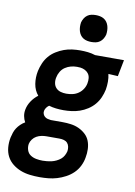

<svg xmlns="http://www.w3.org/2000/svg" viewBox="-128 -825 782 1112"><g transform="rotate(10 263.0 -268.5)"><path d="M186 222Q156 222 127 218.5Q98 215 72.5 205Q47 195 25.5 178Q4 161 -8.5 137Q-21 113 -23.5 84Q-26 55 -20 25Q-17 11 -12 -4Q-7 -19 1.5 -32Q10 -45 22 -56.5Q34 -68 48 -76Q39 -92 35.5 -111Q32 -130 36 -150Q41 -176 57 -200Q73 -224 96 -241Q73 -268 67 -305.5Q61 -343 69 -382Q74 -405 84 -428.5Q94 -452 110.5 -471.5Q127 -491 149.5 -505Q172 -519 195.5 -527.5Q219 -536 243 -539Q267 -542 290 -542Q313 -542 335.5 -539.5Q358 -537 379 -530H549L530 -433L474 -436Q479 -414 479 -391Q479 -368 475 -344Q470 -320 460 -297Q450 -274 433.5 -254.5Q417 -235 394.5 -220.5Q372 -206 348.5 -198Q325 -190 301 -187Q277 -184 254 -184Q231 -184 209.5 -186.5Q188 -189 168 -195Q159 -189 152.5 -180Q146 -171 144 -161Q142 -151 145.5 -142Q149 -133 156 -127Q163 -121 172.5 -118.5Q182 -116 192 -115H261Q286 -115 311 -111.5Q336 -108 357.5 -98Q379 -88 396.5 -72Q414 -56 422.5 -34Q431 -12 432 13.5Q433 39 428 64Q424 89 412 113.5Q400 138 380.5 157Q361 176 336.5 189Q312 202 287 209.5Q262 217 236.5 219.5Q211 222 186 222ZM253 -281Q271 -281 289.5 -285Q308 -289 324 -300Q340 -311 350.5 -327.5Q361 -344 364 -362Q367 -377 365.5 -392Q364 -407 356 -418Q348 -429 335.5 -435.5Q323 -442 308 -444L288 -445Q270 -445 252.5 -440.5Q235 -436 219 -425.5Q203 -415 193 -398Q183 -381 180 -364Q176 -347 179 -330Q182 -313 193 -301.5Q204 -290 220 -285.5Q236 -281 253 -281ZM186 125Q199 125 212.5 123.5Q226 122 239 119Q252 116 265.5 109.5Q279 103 290 94Q301 85 308 72Q315 59 318 46Q320 33 317.5 20Q315 7 307 -2Q299 -11 286.5 -14.5Q274 -18 260 -18H183Q169 -18 154 -15Q139 -12 125.5 -4.5Q112 3 102.5 16Q93 29 90 43Q87 62 93 80Q99 98 114 108Q129 118 148 121.5Q167 125 186 125ZM344 -601Q332 -601 319.5 -603.5Q307 -606 296.5 -612.5Q286 -619 279 -629Q272 -639 268.5 -651Q265 -663 264.5 -676Q264 -689 266 -702Q269 -714 276 -726Q283 -738 294 -746Q305 -754 318 -756.5Q331 -759 344 -759Q356 -759 368.5 -756.5Q381 -754 391.5 -747.5Q402 -741 409 -731Q416 -721 419.5 -709Q423 -697 423.5 -684Q424 -671 422 -658Q419 -646 412 -634Q405 -622 394 -614Q383 -606 370 -603.5Q357 -601 344 -601Z"/></g></svg>

Font: Lode
Style: Bold Italic
Weight: 700
Italic angle: -11°
Monospace: yes
Designer: Belleve Invis
Foundry: Belleve Invis
Version: Version 29.2.0; ttfautohint (v1.8.3)